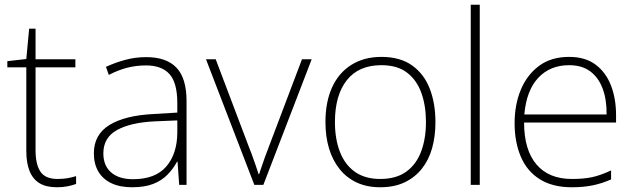

<svg xmlns="http://www.w3.org/2000/svg" viewBox="-20 -780 2678 810"><path d="M223 -25Q247 -25 266 -28.5Q285 -32 301 -37V-4Q285 2 265 6Q245 10 220 10Q174 10 146 -7.5Q118 -25 104.5 -59Q91 -93 91 -143V-496H11V-522L91 -531L103 -659H130V-530H298V-496H130V-146Q130 -87 150.5 -56Q171 -25 223 -25Z M597 -539Q682 -539 724.5 -494.5Q767 -450 767 -353V0H736L729 -98H727Q711 -68 686.5 -43Q662 -18 626 -4Q590 10 537 10Q485 10 449 -7.5Q413 -25 394.5 -57Q376 -89 376 -133Q376 -212 441.5 -252.5Q507 -293 628 -299L728 -305V-345Q728 -431 695 -467.5Q662 -504 596 -504Q555 -504 517.5 -494.5Q480 -485 439 -464L427 -498Q466 -516 508.5 -527.5Q551 -539 597 -539ZM632 -268Q530 -263 473 -231Q416 -199 416 -133Q416 -81 449 -52.5Q482 -24 541 -24Q635 -24 681 -77Q727 -130 728 -219V-272Z M1053 0 849 -530H890L1032 -155Q1041 -133 1047.5 -114Q1054 -95 1060 -78.5Q1066 -62 1071 -45H1073Q1079 -62 1084.5 -79Q1090 -96 1097 -115Q1104 -134 1112 -155L1254 -530H1295L1091 0Z M1817 -265Q1817 -205 1803 -155Q1789 -105 1759.5 -68Q1730 -31 1686.5 -10.5Q1643 10 1584 10Q1528 10 1485 -10Q1442 -30 1412.5 -67Q1383 -104 1368 -154Q1353 -204 1353 -265Q1353 -350 1381 -411.5Q1409 -473 1462.5 -506.5Q1516 -540 1589 -540Q1668 -540 1718.5 -504Q1769 -468 1793 -406Q1817 -344 1817 -265ZM1393 -265Q1393 -194 1414 -139.5Q1435 -85 1477.5 -55Q1520 -25 1584 -25Q1651 -25 1693.5 -55.5Q1736 -86 1756.5 -140.5Q1777 -195 1777 -265Q1777 -333 1758 -387Q1739 -441 1698 -473Q1657 -505 1589 -505Q1493 -505 1443 -441.5Q1393 -378 1393 -265Z M2004 0H1966V-760H2004Z M2381 -540Q2449 -540 2492.5 -507.5Q2536 -475 2557.5 -419.5Q2579 -364 2579 -294V-263H2191Q2191 -148 2243 -86.5Q2295 -25 2393 -25Q2442 -25 2477.5 -32.5Q2513 -40 2558 -61V-23Q2519 -6 2480.5 2Q2442 10 2392 10Q2311 10 2257 -24Q2203 -58 2177 -119.5Q2151 -181 2151 -260Q2151 -338 2177 -401Q2203 -464 2254 -502Q2305 -540 2381 -540ZM2381 -505Q2301 -505 2251 -452Q2201 -399 2192 -297H2539Q2540 -359 2522.5 -406Q2505 -453 2470 -479Q2435 -505 2381 -505Z"/></svg>

Font: Noto Sans Khmer ExtraLight
Style: Regular
Weight: 250
Version: Version 2.003